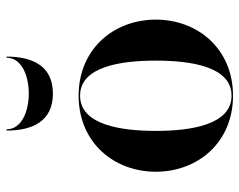

<svg xmlns="http://www.w3.org/2000/svg" viewBox="-94 -640 744 597"><g transform="rotate(-90 278.5 -342.0)"><path d="M174.5 -694H170.5C170.5 -615.5 198 -550 285.5 -550C373 -550 400.5 -615.5 400.5 -694H397C397 -646.5 339.5 -625 285.5 -625C231.5 -625 174.5 -646.5 174.5 -694ZM42.5 -230C42.5 -100 133 10 279 10C425 10 515.5 -100 515.5 -230C515.5 -360 425 -470 279 -470C133 -470 42.5 -360 42.5 -230ZM169.5 -230C169.5 -336.5 187.5 -465.5 279 -465.5C370.5 -465.5 388 -336.5 388 -230C388 -123.5 370.5 5.5 279 5.5C187.5 5.5 169.5 -123.5 169.5 -230Z"/></g></svg>

Font: Bodoni* 36pt Medium
Style: Regular
Weight: 500
Version: Version 2.3